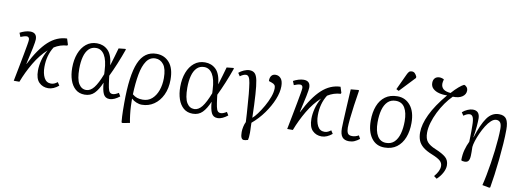

<svg xmlns="http://www.w3.org/2000/svg" viewBox="-73 -1250 5247 1941"><g transform="rotate(10 2550.0 -279.5)"><path d="M432 14Q375 14 337.5 -23.5Q300 -61 300 -144Q300 -193 314 -249Q328 -305 361 -362Q288 -296 231 -199.5Q174 -103 135 0H77Q92 -77 106 -149Q120 -221 131 -280.5Q142 -340 149 -380Q156 -420 156 -434Q156 -449 148.5 -457Q141 -465 130 -465Q116 -465 98.5 -459.5Q81 -454 66 -448L50 -488Q73 -501 102 -510Q131 -519 156 -519Q224 -519 224 -450Q224 -429 210.5 -361.5Q197 -294 173 -191L175 -190Q257 -353 343 -432Q429 -511 534 -514L553 -454L548 -444Q476 -440 415 -401Q358 -311 358 -191Q358 -125 381 -81Q404 -37 452 -37Q472 -37 489 -45.5Q506 -54 518 -64L539 -31Q514 -10 486.5 2Q459 14 432 14Z M806 14Q749 14 711.5 -18.5Q674 -51 655 -106.5Q636 -162 636 -232Q636 -315 660.5 -379.5Q685 -444 731 -481.5Q777 -519 841 -519Q908 -519 953.5 -475Q999 -431 1010 -325H1011Q1026 -373 1039 -418.5Q1052 -464 1064 -506L1131 -513L1139 -509Q1112 -432 1080 -354.5Q1048 -277 1019 -218L1023 -184Q1030 -128 1036.5 -97Q1043 -66 1054 -53.5Q1065 -41 1085 -41Q1109 -41 1145 -64L1165 -31Q1140 -11 1113.5 1.5Q1087 14 1061 14Q1017 14 998.5 -24Q980 -62 975 -137H974Q944 -65 905.5 -25.5Q867 14 806 14ZM813 -35Q856 -35 892 -80Q928 -125 966 -224L964 -261Q959 -366 927 -418.5Q895 -471 841 -471Q795 -471 765.5 -441Q736 -411 722 -358Q708 -305 708 -236Q708 -128 736.5 -81.5Q765 -35 813 -35Z M1233 230 1223 225Q1220 191 1218.5 164Q1217 137 1216.5 106Q1216 75 1216 28Q1216 -257 1271.5 -388Q1327 -519 1452 -519Q1534 -519 1585 -460Q1636 -401 1636 -285Q1636 -196 1604 -128.5Q1572 -61 1517 -23.5Q1462 14 1393 14Q1365 14 1335.5 1.5Q1306 -11 1288 -29H1286Q1286 2 1288 46.5Q1290 91 1295.5 136.5Q1301 182 1308 216ZM1393 -38Q1449 -38 1487.5 -72Q1526 -106 1546.5 -163Q1567 -220 1567 -289Q1567 -385 1533.5 -428Q1500 -471 1450 -471Q1393 -471 1358.5 -421Q1324 -371 1307.5 -281.5Q1291 -192 1287 -74Q1311 -54 1335.5 -46Q1360 -38 1393 -38Z M1915 14Q1858 14 1820.5 -18.5Q1783 -51 1764 -106.5Q1745 -162 1745 -232Q1745 -315 1769.5 -379.5Q1794 -444 1840 -481.5Q1886 -519 1950 -519Q2017 -519 2062.5 -475Q2108 -431 2119 -325H2120Q2135 -373 2148 -418.5Q2161 -464 2173 -506L2240 -513L2248 -509Q2221 -432 2189 -354.5Q2157 -277 2128 -218L2132 -184Q2139 -128 2145.5 -97Q2152 -66 2163 -53.5Q2174 -41 2194 -41Q2218 -41 2254 -64L2274 -31Q2249 -11 2222.5 1.5Q2196 14 2170 14Q2126 14 2107.5 -24Q2089 -62 2084 -137H2083Q2053 -65 2014.5 -25.5Q1976 14 1915 14ZM1922 -35Q1965 -35 2001 -80Q2037 -125 2075 -224L2073 -261Q2068 -366 2036 -418.5Q2004 -471 1950 -471Q1904 -471 1874.5 -441Q1845 -411 1831 -358Q1817 -305 1817 -236Q1817 -128 1845.5 -81.5Q1874 -35 1922 -35Z M2471 186Q2436 186 2436 110Q2436 85 2442.5 55Q2449 25 2460 4Q2458 -42 2455 -83.5Q2452 -125 2448.5 -171.5Q2445 -218 2440 -281Q2433 -351 2426.5 -391.5Q2420 -432 2409 -449.5Q2398 -467 2380 -467Q2368 -467 2352 -460.5Q2336 -454 2319 -441L2298 -473Q2319 -492 2350 -505.5Q2381 -519 2406 -519Q2441 -519 2461 -499.5Q2481 -480 2491 -430Q2501 -380 2507 -290Q2510 -240 2513 -179.5Q2516 -119 2517 -50Q2538 -67 2566.5 -105.5Q2595 -144 2623 -193Q2651 -242 2669.5 -292Q2688 -342 2688 -384Q2688 -405 2678.5 -416.5Q2669 -428 2647 -435L2618 -445Q2616 -479 2631 -499Q2646 -519 2675 -519Q2708 -519 2729.5 -493.5Q2751 -468 2751 -414Q2751 -352 2721 -278Q2691 -204 2638.5 -130.5Q2586 -57 2517 1Q2517 17 2518 37.5Q2519 58 2519.5 76.5Q2520 95 2520 104Q2520 131 2518 148.5Q2516 166 2513 178Q2498 183 2488 184.5Q2478 186 2471 186Z M3239 14Q3182 14 3144.5 -23.5Q3107 -61 3107 -144Q3107 -193 3121 -249Q3135 -305 3168 -362Q3095 -296 3038 -199.5Q2981 -103 2942 0H2884Q2899 -77 2913 -149Q2927 -221 2938 -280.5Q2949 -340 2956 -380Q2963 -420 2963 -434Q2963 -449 2955.5 -457Q2948 -465 2937 -465Q2923 -465 2905.5 -459.5Q2888 -454 2873 -448L2857 -488Q2880 -501 2909 -510Q2938 -519 2963 -519Q3031 -519 3031 -450Q3031 -429 3017.5 -361.5Q3004 -294 2980 -191L2982 -190Q3064 -353 3150 -432Q3236 -511 3341 -514L3360 -454L3355 -444Q3283 -440 3222 -401Q3165 -311 3165 -191Q3165 -125 3188 -81Q3211 -37 3259 -37Q3279 -37 3296 -45.5Q3313 -54 3325 -64L3346 -31Q3321 -10 3293.5 2Q3266 14 3239 14Z M3520 14Q3473 14 3450 -13.5Q3427 -41 3427 -104Q3427 -121 3429.5 -177Q3432 -233 3436.5 -317.5Q3441 -402 3447 -506L3525 -513L3532 -509Q3519 -428 3508 -350.5Q3497 -273 3491 -212Q3485 -151 3485 -119Q3485 -85 3496 -64Q3507 -43 3542 -43Q3577 -43 3609 -62L3627 -29Q3602 -9 3576.5 2.5Q3551 14 3520 14Z M3883 14Q3798 14 3749.5 -52Q3701 -118 3701 -231Q3701 -316 3726 -381Q3751 -446 3801 -482.5Q3851 -519 3926 -519Q4008 -519 4059.5 -455.5Q4111 -392 4111 -277Q4111 -193 4085.5 -127.5Q4060 -62 4009.5 -24Q3959 14 3883 14ZM3892 -35Q3944 -35 3976.5 -67Q4009 -99 4024.5 -155Q4040 -211 4040 -283Q4040 -370 4010 -420.5Q3980 -471 3917 -471Q3866 -471 3834 -439.5Q3802 -408 3787 -353Q3772 -298 3772 -225Q3772 -135 3803 -85Q3834 -35 3892 -35ZM3927 -575 3901 -588 3976 -749Q3986 -771 3996 -781.5Q4006 -792 4024 -792Q4043 -792 4055 -780.5Q4067 -769 4077 -748V-734Z M4459 233 4429 211Q4456 179 4468.5 152Q4481 125 4481 100Q4481 69 4457.5 47Q4434 25 4372 0Q4309 -25 4274.5 -54Q4240 -83 4226.5 -119Q4213 -155 4213 -199Q4213 -281 4262.5 -385.5Q4312 -490 4417 -615Q4373 -613 4334 -623Q4295 -633 4271 -655.5Q4247 -678 4247 -714Q4247 -745 4264 -763Q4281 -781 4312 -781Q4324 -781 4337 -777Q4350 -773 4357 -768Q4349 -741 4349 -724Q4349 -689 4372.5 -669Q4396 -649 4447 -645Q4483 -686 4516 -714Q4549 -742 4568 -750Q4584 -747 4596 -732.5Q4608 -718 4608 -697Q4608 -659 4573.5 -634.5Q4539 -610 4476 -612Q4439 -576 4404.5 -527Q4370 -478 4342.5 -422.5Q4315 -367 4299 -312Q4283 -257 4283 -210Q4283 -147 4309.5 -115.5Q4336 -84 4395 -60Q4470 -29 4504 1Q4538 31 4538 84Q4538 119 4516.5 159.5Q4495 200 4459 233Z M4999 230 4926 216Q4938 169 4949.5 108.5Q4961 48 4971.5 -18Q4982 -84 4989.5 -149.5Q4997 -215 5001.5 -272.5Q5006 -330 5006 -373Q5006 -421 4991.5 -439.5Q4977 -458 4951 -458Q4925 -458 4898.5 -434Q4872 -410 4848 -371.5Q4824 -333 4804.5 -290Q4785 -247 4773 -208.5Q4761 -170 4759 -146Q4761 -91 4759.5 -55.5Q4758 -20 4746.5 -3Q4735 14 4706 14Q4680 14 4672 5Q4672 -53 4685.5 -102.5Q4699 -152 4719 -192Q4720 -222 4720.5 -245.5Q4721 -269 4721.5 -295Q4722 -321 4721 -358Q4721 -418 4710 -442.5Q4699 -467 4677 -467Q4663 -467 4647.5 -460.5Q4632 -454 4614 -441L4593 -473Q4615 -493 4645 -506Q4675 -519 4699 -519Q4736 -519 4753.5 -498Q4771 -477 4771 -438Q4771 -407 4767 -358Q4763 -309 4752 -245L4754 -244Q4797 -381 4845.5 -450Q4894 -519 4968 -519Q5023 -519 5045 -485Q5067 -451 5067 -379Q5067 -313 5061.5 -232.5Q5056 -152 5047.5 -69Q5039 14 5028.5 90.5Q5018 167 5008 225Z"/></g></svg>

Font: Literata 12pt Light
Style: Italic
Weight: 300
Italic angle: -2°
Designer: Latin by Veronika Burian and Jose Scaglione. Greek by Irene Vlachou. Cyrillic by Vera Evstafieva
Foundry: TypeTogether
Version: Version 3.002